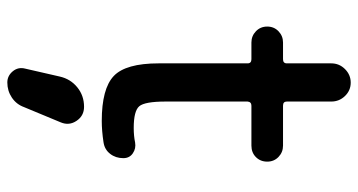

<svg xmlns="http://www.w3.org/2000/svg" viewBox="-253 -477 1006 540"><g transform="rotate(90 250.0 -207.0)"><path d="M280.3 59.6Q305.7 59.6 319.8 80.6Q334 101.6 324.2 125L281.2 228.5Q273.4 250 254.4 262.7Q235.4 275.4 211.9 275.4Q193.4 275.4 180.7 260.3Q168 245.1 172.9 225.6L195.3 127.9Q202.1 97.7 225.6 78.6Q249 59.6 280.3 59.6ZM99.6 -411.1Q81.1 -411.1 67.9 -423.8Q54.7 -436.5 54.7 -455.6Q54.7 -474.6 67.9 -487.3Q81.1 -500 99.6 -500H146.5Q158.2 -500 158.2 -510.7V-635.7Q158.2 -658.2 174.3 -674.3Q190.4 -690.4 212.4 -690.4Q234.4 -690.4 250 -674.3Q265.6 -658.2 265.6 -635.7V-510.7Q265.6 -500 277.3 -500H389.6Q408.2 -500 421.4 -487.3Q434.6 -474.6 434.6 -455.6Q434.6 -436.5 421.9 -423.8Q409.2 -411.1 389.6 -411.1H277.3Q266.6 -411.1 265.6 -400.4V-169.9Q265.6 -111.3 278.8 -95.7Q292 -80.1 339.8 -80.1Q362.3 -80.1 380.9 -84Q397.5 -86.9 411.1 -77.6Q424.8 -68.4 424.8 -50.8Q424.8 -29.3 412.6 -13.7Q400.4 2 379.9 4.9Q347.7 9.8 320.3 9.8Q229.5 9.8 193.8 -23.9Q158.2 -57.6 158.2 -150.4V-400.4Q158.2 -411.1 146.5 -411.1Z"/></g></svg>

Font: Rounded-X Mgen+ 1m medium
Style: Regular
Weight: 500
Designer: [Source Han Sans]
Ryoko NISHIZUKA  (kana & ideographs); Paul D. Hunt (Latin, Greek & Cyrillic); Wenlong ZHANG  (bopomofo
Version: Version 1.059.20150602